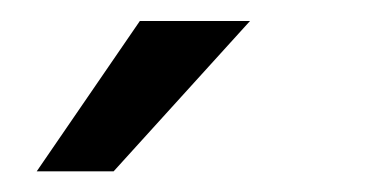

<svg xmlns="http://www.w3.org/2000/svg" viewBox="-20 -720 352 183"><path d="M218.3 -700 88.3 -556.7H15L113.3 -700Z"/></svg>

Font: Epunda Slab Light
Style: Regular
Weight: 300
Designer: Simon Atzbach
Foundry: typofactur
Version: Version 1.102